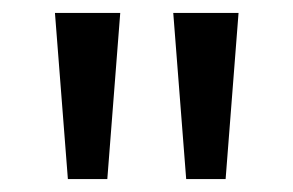

<svg xmlns="http://www.w3.org/2000/svg" viewBox="-20 -819 454 297"><path d="M166 -799 146 -542H85L65 -799ZM349 -799 329 -542H268L248 -799Z"/></svg>

Font: Noto Sans Sinhala
Style: Regular
Weight: 400
Designer: Jelle Bosma - Monotype Design Team
Foundry: Monotype Imaging Inc.
Version: Version 2.006